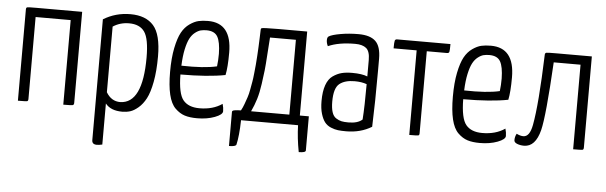

<svg xmlns="http://www.w3.org/2000/svg" viewBox="-47 -667 3222 1020"><g transform="rotate(5 1564.5 -156.5)"><path d="M355 -14Q355 -4 348 -2Q341 0 298 0V-451H111V-14Q111 -3 104.5 -1.5Q98 0 56 0V-487Q56 -497 62.5 -498.5Q69 -500 111 -500H355Z M468 -470Q533 -510 612 -510Q694 -510 735.5 -463Q777 -416 777 -299Q777 -221 766 -163Q755 -105 738 -73Q721 -41 698 -21.5Q675 -2 655 4Q635 10 613 10Q551 10 523 -26V193Q505 197 494 197Q468 197 468 174ZM523 -86Q550 -40 598 -40Q717 -43 717 -288Q717 -388 691.5 -424.5Q666 -461 609 -461Q561 -461 523 -436Z M1020 -44Q1092 -44 1141 -78Q1147 -58 1147 -39Q1147 -21 1106 -5.5Q1065 10 1012 10Q973 10 946 1.5Q919 -7 895 -30.5Q871 -54 859.5 -102Q848 -150 848 -223Q848 -297 859 -351Q870 -405 886.5 -435Q903 -465 928 -482.5Q953 -500 975 -505Q997 -510 1026 -510Q1152 -510 1152 -352Q1152 -274 1143 -232Q1050 -214 904 -214Q905 -112 933 -78Q961 -44 1020 -44ZM1022 -460Q1005 -460 991 -456.5Q977 -453 961 -440.5Q945 -428 934 -407Q923 -386 915 -349Q907 -312 905 -261Q1026 -258 1094 -274Q1098 -306 1098 -341Q1097 -404 1081 -432Q1065 -460 1022 -460Z M1194 142Q1230 142 1233 131Q1244 85 1246 0H1550Q1552 69 1566 142Q1603 142 1603 130V-52H1555V-500H1401Q1317 -500 1311 -496Q1308 -494 1308 -487Q1308 -479 1306.5 -442.5Q1305 -406 1304.5 -394.5Q1304 -383 1302 -349Q1300 -315 1298.5 -300.5Q1297 -286 1294 -255.5Q1291 -225 1288 -209Q1285 -193 1280.5 -167.5Q1276 -142 1270 -124.5Q1264 -107 1257 -87.5Q1250 -68 1241 -52Q1200 -51 1196 -45Q1194 -43 1194 -39ZM1499 -52H1295Q1311 -86 1321.5 -120.5Q1332 -155 1338.5 -201.5Q1345 -248 1348 -274.5Q1351 -301 1355 -364.5Q1359 -428 1361 -451H1499Z M1663 -464Q1663 -479 1671 -484Q1687 -494 1732 -502Q1777 -510 1828 -510Q1890 -510 1919 -482.5Q1948 -455 1948 -389V-329Q1948 -156 1943 -26Q1884 10 1807 10Q1782 10 1764 8Q1746 6 1725.5 -2.5Q1705 -11 1692.5 -27Q1680 -43 1671.5 -71Q1663 -99 1663 -139Q1663 -190 1675 -224Q1687 -258 1710 -274Q1733 -290 1756.5 -296Q1780 -302 1812 -302Q1865 -302 1894 -290V-378Q1894 -424 1874 -440.5Q1854 -457 1815 -457Q1727 -457 1671 -432Q1663 -448 1663 -464ZM1894 -249Q1867 -259 1829 -259Q1777 -259 1748.5 -236Q1720 -213 1720 -141Q1720 -107 1727 -85Q1734 -63 1749 -53.5Q1764 -44 1778 -41Q1792 -38 1815 -38Q1865 -38 1889 -60Q1894 -130 1894 -249Z M2197 -451V-13Q2197 -3 2190.5 -1.5Q2184 0 2143 0V-451H2020Q2020 -484 2022.5 -492Q2025 -500 2034 -500H2319Q2319 -466 2317 -458.5Q2315 -451 2305 -451Z M2528 -44Q2600 -44 2649 -78Q2655 -58 2655 -39Q2655 -21 2614 -5.5Q2573 10 2520 10Q2481 10 2454 1.5Q2427 -7 2403 -30.5Q2379 -54 2367.5 -102Q2356 -150 2356 -223Q2356 -297 2367 -351Q2378 -405 2394.5 -435Q2411 -465 2436 -482.5Q2461 -500 2483 -505Q2505 -510 2534 -510Q2660 -510 2660 -352Q2660 -274 2651 -232Q2558 -214 2412 -214Q2413 -112 2441 -78Q2469 -44 2528 -44ZM2530 -460Q2513 -460 2499 -456.5Q2485 -453 2469 -440.5Q2453 -428 2442 -407Q2431 -386 2423 -349Q2415 -312 2413 -261Q2534 -258 2602 -274Q2606 -306 2606 -341Q2605 -404 2589 -432Q2573 -460 2530 -460Z M2755 4Q2735 4 2718.5 -2.5Q2702 -9 2702 -21Q2702 -40 2711 -56Q2731 -46 2747 -46Q2781 -46 2793 -110Q2814 -221 2823 -487Q2823 -497 2831.5 -498.5Q2840 -500 2888 -500Q2905 -500 2916 -500H3073V-14Q3073 -3 3066.5 -1.5Q3060 0 3017 0V-451H2874Q2858 -163 2839 -87Q2816 4 2755 4Z"/></g></svg>

Font: Yanone Kaffeesatz Light
Style: Regular
Weight: 300
Designer: Yanone (Cyrillic: Daniel Pouzeot)
Foundry: Yanone
Version: Version 1.003;PS 001.003;hotconv 1.0.88;makeotf.lib2.5.64775